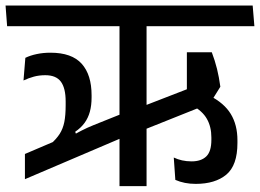

<svg xmlns="http://www.w3.org/2000/svg" viewBox="-40 -654 914 674"><path d="M853 -562 847 -634.5H-20.5L-15 -562ZM668.5 -361 453 -277.5 454 -194 695.5 -290.5ZM703.5 -470.5H616V-287.5L700.5 -296.5L733.5 -349.5Q729 -383 721.8 -412.2Q714.5 -441.5 703.5 -470.5ZM575.5 -22.5Q591.5 -15.5 609.2 -12Q627 -8.5 647 -8.5Q715.5 -8.5 754.5 -41Q793.5 -73.5 793.5 -152V-161.5Q793.5 -215.5 770.2 -253.8Q747 -292 696 -318L634.5 -284Q670.5 -264.5 686.2 -236.8Q702 -209 702 -171.5V-163Q702 -122 684 -104.8Q666 -87.5 632.5 -87.5Q615 -87.5 599.2 -91Q583.5 -94.5 570 -101ZM474.5 -0.5V-584.5H379.5V-0.5ZM398 -174.5 397.5 -258.5 289 -215Q266.5 -206 245.5 -195.2Q224.5 -184.5 203 -172.5L194 -176L47.5 -113.5V-25ZM229 -177.5 224 -191.5Q244.5 -205.5 257 -222.8Q269.5 -240 275.5 -262Q281.5 -284 281.5 -312V-319.5Q281.5 -391.5 246.8 -430.2Q212 -469 137 -469Q111.5 -469 89 -464.2Q66.5 -459.5 49 -451L42.5 -371.5Q60.5 -380 79 -385Q97.5 -390 119 -390Q157 -390 173.8 -367.2Q190.5 -344.5 190.5 -298V-285Q190.5 -249.5 185.8 -225.8Q181 -202 169.5 -184Q158 -166 137 -147.5Z"/></svg>

Font: Anek Devanagari Medium
Style: Regular
Weight: 500
Designer: Kailash Malviya (Devanagari) & Yesha Goshar (Latin)
Foundry: Ek Type
Version: Version 1.003